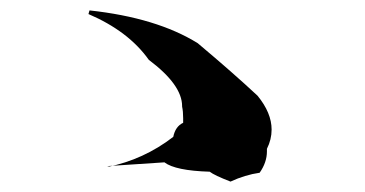

<svg xmlns="http://www.w3.org/2000/svg" viewBox="-20 -533 701 369"><path d="M423 -184Q392 -196 383 -203Q317 -205 296 -221L190 -214L186 -212Q256 -226 313 -270Q317 -290 332 -297V-306Q332 -319 330 -328V-329Q330 -370 266 -418Q227 -473 150 -506L152 -513Q281 -499 360 -450Q429 -392 475 -349Q502 -316 502 -284Q502 -265 493 -247V-242Q493 -221 479 -201Q451 -197 423 -184Z"/></svg>

Font: Xiangcui Kesong Xiangcui Kesong
Style: Regular
Weight: 400
Version: Version 1.501;March 28, 2024;FontCreator 14.0.0.2814 64-bit